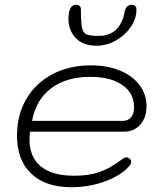

<svg xmlns="http://www.w3.org/2000/svg" viewBox="-20 -773 674 802"><path d="M51 -206Q51 -293 90 -359.5Q129 -426 199 -463Q269 -500 360 -500Q428 -500 480.5 -478.5Q533 -457 562.5 -418Q592 -379 592 -329Q592 -282 566 -252.5Q540 -223 498 -223H105Q103 -201 103 -192Q103 -117 150.5 -78Q198 -39 290 -39Q349 -39 392.5 -53.5Q436 -68 482 -102Q500 -116 508 -116Q513 -116 520 -111Q528 -106 528 -97Q528 -87 517 -76Q482 -38 416.5 -14.5Q351 9 278 9Q170 9 110.5 -47.5Q51 -104 51 -206ZM492 -268Q515 -268 527.5 -283Q540 -298 540 -325Q540 -384 491 -418Q442 -452 357 -452Q257 -452 193.5 -404Q130 -356 114 -268ZM266 -694Q266 -753 298 -753Q318 -753 318 -733Q318 -679 322.5 -657.5Q327 -636 341 -629.5Q355 -623 391 -623Q438 -623 465 -649.5Q492 -676 500 -721Q506 -753 530 -753Q550 -753 550 -733Q550 -695 526 -660Q502 -625 463.5 -603.5Q425 -582 384 -582Q327 -582 296.5 -614Q266 -646 266 -694Z"/></svg>

Font: Kodchasan ExtraLight
Style: Italic
Weight: 275
Italic angle: -10°
Version: Version 1.000; ttfautohint (v1.6)